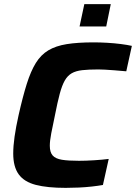

<svg xmlns="http://www.w3.org/2000/svg" viewBox="-20 -901 658 929"><path d="M298 8Q209 8 153 -6.5Q97 -21 70.5 -57.5Q44 -94 44 -158Q44 -194 50.5 -240Q57 -286 70 -344Q90 -433 109.5 -495Q129 -557 153.5 -596.5Q178 -636 214 -657.5Q250 -679 303 -687.5Q356 -696 433 -696Q464 -696 498.5 -694Q533 -692 564.5 -688Q596 -684 618 -679L591 -556Q558 -559 532 -561Q506 -563 487.5 -564Q469 -565 456 -565Q409 -565 378 -561.5Q347 -558 327 -546.5Q307 -535 293.5 -511.5Q280 -488 269 -447Q258 -406 246 -344Q235 -293 228 -256Q221 -219 221 -196Q221 -164 235 -148.5Q249 -133 279.5 -128Q310 -123 362 -123Q394 -123 434.5 -125.5Q475 -128 506 -132L478 -6Q456 -2 425 1.5Q394 5 361 6.5Q328 8 298 8ZM365 -773 388 -881H516L494 -773Z"/></svg>

Font: Saira Thin
Style: Bold Italic
Weight: 700
Italic angle: -12°
Version: Version 1.101